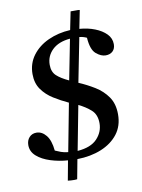

<svg xmlns="http://www.w3.org/2000/svg" viewBox="-90 -766 689 932"><g transform="rotate(-10 255.0 -300.5)"><path d="M239 -270Q202 -287 167.5 -308.5Q133 -330 111 -361Q89 -392 89 -437Q89 -489 118.5 -528.5Q148 -568 197.5 -590.5Q247 -613 306 -616L324 -705Q355 -705 360.5 -705Q366 -705 369 -704L351 -614Q392 -611 426.5 -597.5Q461 -584 482 -562.5Q503 -541 503 -512Q503 -490 490 -477.5Q477 -465 455 -465Q432 -465 408 -485.5Q384 -506 380 -565Q363 -573 344 -575L301 -357Q341 -340 378.5 -317Q416 -294 440 -259.5Q464 -225 464 -173Q464 -116 433.5 -76.5Q403 -37 350.5 -15.5Q298 6 232 7L214 103Q212 103 209.5 103.5Q207 104 201 104Q194 104 183.5 103.5Q173 103 168 102L186 5Q142 2 101 -11Q60 -24 34.5 -46.5Q9 -69 9 -101Q9 -124 22.5 -139Q36 -154 58 -154Q85 -154 105.5 -129Q126 -104 131 -53Q144 -47 159 -41.5Q174 -36 194 -34ZM282 -251 240 -32Q306 -37 337 -70Q368 -103 368 -146Q368 -189 342 -212Q316 -235 282 -251ZM259 -376 298 -575Q241 -570 210 -540Q179 -510 179 -467Q179 -432 199.5 -413Q220 -394 259 -376Z"/></g></svg>

Font: Tiro Devanagari Hindi
Style: Italic
Weight: 400
Italic angle: -11°
Designer: Devanagari: John Hudson & Fiona Ross, assisted by Paul Hanslow. Latin: John Hudson with Paul Hanslow, assisted by Kaja S
Foundry: Tiro Typeworks Ltd.
Version: Version 1.52